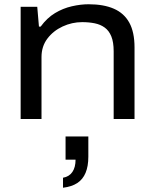

<svg xmlns="http://www.w3.org/2000/svg" viewBox="-20 -559 723 902"><path d="M77 0V-527H155L163 -434H171Q201 -475 238.5 -497.5Q276 -520 317.5 -529.5Q359 -539 396 -539Q467 -539 515 -518Q563 -497 587.5 -452.5Q612 -408 612 -336V0H514V-318Q514 -361 503 -388Q492 -415 472 -429.5Q452 -444 425 -449.5Q398 -455 366 -455Q318 -455 274 -434.5Q230 -414 202.5 -377.5Q175 -341 175 -291V0ZM276 323V276Q305 271 320 249Q335 227 335 191H288V82H395V177Q395 222 382 253Q369 284 343 301Q317 318 276 323Z"/></svg>

Font: Archivo Expanded
Style: Regular
Weight: 400
Width: 7
Designer: Hector Gatti
Foundry: Omnibus-Type
Version: Version 2.001